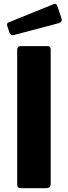

<svg xmlns="http://www.w3.org/2000/svg" viewBox="-20 -983 355 1003"><path d="M229.4 -742Q244.8 -742 244.8 -724.2V-24.1Q244.8 -10.7 238.5 -5.4Q232.2 0 217.8 0H92.2Q78.8 0 74.3 -4.9Q69.8 -9.7 69.8 -20.7V-722.7Q69.8 -742 85.9 -742ZM279 -952.6 301.1 -887.8Q307.6 -867.7 285.5 -861.6L54.2 -800.4Q43.8 -798 38.8 -800.4Q33.8 -802.8 30.4 -811.1L18.3 -846Q13.1 -861.2 24.9 -866L261.7 -962Q273.4 -966.9 279 -952.6Z"/></svg>

Font: Libre Franklin Thin
Style: Regular
Weight: 100
Designer: Pablo Impallari, Rodrigo Fuenzalida, Nhung Nguyen
Foundry: Impallari Type
Version: Version 3.000